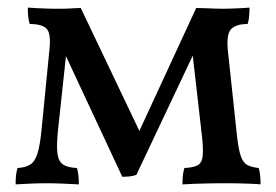

<svg xmlns="http://www.w3.org/2000/svg" viewBox="-20 -481 725 504"><path d="M301 -17 145 -351H155L132 -137Q128 -97 131 -76.5Q134 -56 146.5 -48.5Q159 -41 182 -40Q185 -30 186 -19Q187 -8 187 3Q169 2 145 1Q121 0 102 0Q84 0 60 1Q36 2 21 3Q21 -9 22 -19.5Q23 -30 26 -40Q46 -41 58.5 -48.5Q71 -56 78 -77Q85 -98 89 -140L110 -353Q114 -394 102 -406Q90 -418 58 -418Q55 -427 54 -438.5Q53 -450 53 -461Q67 -460 79 -459.5Q91 -459 102.5 -458.5Q114 -458 124 -458Q132 -458 140.5 -458Q149 -458 158.5 -458.5Q168 -459 176.5 -459.5Q185 -460 192 -460L356 -116H336L495 -460Q505 -460 517.5 -459.5Q530 -459 543 -458.5Q556 -458 566 -458Q576 -458 588 -458.5Q600 -459 612 -459.5Q624 -460 635 -461Q635 -450 634 -438.5Q633 -427 630 -418Q601 -418 587.5 -405.5Q574 -393 578 -350L602 -125Q606 -89 612 -71.5Q618 -54 629 -48Q640 -42 659 -40Q662 -31 663 -19.5Q664 -8 664 3Q655 2 641.5 1.5Q628 1 613 0.5Q598 0 584 0Q570 0 559 0Q544 0 525.5 0.5Q507 1 489.5 1.5Q472 2 459 3Q459 -10 460 -20Q461 -30 464 -40Q486 -41 497.5 -46.5Q509 -52 511.5 -68Q514 -84 511 -116L484 -352H494L338 -22Q330 -19 321 -18Q312 -17 301 -17Z"/></svg>

Font: Vollkorn
Style: Regular
Weight: 400
Designer: Friedrich Althausen
Foundry: Friedrich Althausen
Version: Version 4.104